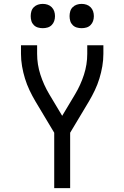

<svg xmlns="http://www.w3.org/2000/svg" viewBox="-20 -968 640 988"><path d="M259 0V-285L162 -447Q146 -474 132 -503.5Q118 -533 108.5 -564Q99 -595 93.5 -627Q88 -659 88 -691V-735H171V-691Q171 -636 188 -583.5Q205 -531 233 -484L300 -372L367 -484Q395 -531 412 -583.5Q429 -636 429 -691V-735H512V-691Q512 -659 506.5 -627Q501 -595 491.5 -564Q482 -533 468 -503.5Q454 -474 438 -447L341 -285V0ZM400 -823Q387 -823 375 -826.5Q363 -830 354 -839Q345 -848 341.5 -860Q338 -872 338 -885Q338 -898 341.5 -910Q345 -922 354 -931Q363 -940 375 -944Q387 -948 400 -948Q413 -948 425 -944Q437 -940 446 -931Q455 -922 459 -910Q463 -898 463 -885Q463 -872 459 -860Q455 -848 446 -839Q437 -830 425 -826.5Q413 -823 400 -823ZM200 -823Q187 -823 175 -826.5Q163 -830 154 -839Q145 -848 141.5 -860Q138 -872 138 -885Q138 -898 141.5 -910Q145 -922 154 -931Q163 -940 175 -944Q187 -948 200 -948Q213 -948 225 -944Q237 -940 246 -931Q255 -922 259 -910Q263 -898 263 -885Q263 -872 259 -860Q255 -848 246 -839Q237 -830 225 -826.5Q213 -823 200 -823Z"/></svg>

Font: Bmono
Style: Regular
Weight: 400
Monospace: yes
Designer: Belleve Invis
Foundry: Belleve Invis
Version: Version 11.2.2; ttfautohint (v1.8.2)